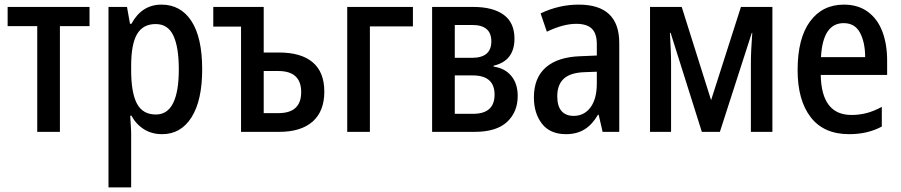

<svg xmlns="http://www.w3.org/2000/svg" viewBox="-20 -570 3894 830"><path d="M141 0V-457H13V-540H367V-457H239V0Z M449 240V-540H529L542 -467H548Q593 -550 678 -550Q761 -550 807.5 -479Q854 -408 854 -270Q854 -136 808 -63Q762 10 681 10Q636 10 602 -11.5Q568 -33 548 -70H543Q544 -48 545.5 -27Q547 -6 547 10V240ZM654 -75Q704 -75 728.5 -124.5Q753 -174 753 -270Q753 -366 729.5 -416Q706 -466 653 -466Q598 -466 572.5 -422.5Q547 -379 547 -286V-266Q547 -169 572 -122Q597 -75 654 -75Z M1022 0V-455H902V-540H1120V-343H1186Q1282 -343 1332 -300.5Q1382 -258 1382 -174Q1382 -89 1331.5 -44.5Q1281 0 1187 0ZM1120 -81H1184Q1282 -81 1282 -172Q1282 -263 1183 -263H1120Z M1481 0V-540H1765V-456H1579V0Z M1848 0V-540H2026Q2111 -540 2157.5 -506Q2204 -472 2204 -403Q2204 -307 2114 -286V-282Q2163 -275 2190.5 -241.5Q2218 -208 2218 -155Q2218 -86 2172 -43Q2126 0 2032 0ZM1946 -320H2020Q2104 -320 2104 -391Q2104 -462 2022 -462H1946ZM1946 -78H2025Q2118 -78 2118 -161Q2118 -244 2023 -244H1946Z M2427 10Q2358 10 2323 -35Q2288 -80 2288 -149Q2288 -234 2340 -279Q2392 -324 2490 -327L2560 -330V-379Q2560 -425 2538.5 -446Q2517 -467 2471 -467Q2415 -467 2344 -433L2317 -512Q2396 -550 2482 -550Q2657 -550 2657 -384V0H2585L2568 -74H2565Q2540 -31 2506.5 -10.5Q2473 10 2427 10ZM2460 -69Q2505 -69 2532.5 -105.5Q2560 -142 2560 -210V-260L2507 -258Q2446 -256 2417.5 -230Q2389 -204 2389 -154Q2389 -111 2407.5 -90Q2426 -69 2460 -69Z M2790 0V-540H2927L3054 -137L3183 -540H3319V0H3226V-296Q3226 -349 3232 -428H3230L3092 0H3014L2879 -428H2876Q2878 -393 2879.5 -358.5Q2881 -324 2881 -296V0Z M3651 10Q3541 10 3484.5 -63.5Q3428 -137 3428 -267Q3428 -404 3481.5 -477Q3535 -550 3628 -550Q3689 -550 3731 -519.5Q3773 -489 3794 -434.5Q3815 -380 3815 -308V-246H3528Q3531 -73 3661 -73Q3694 -73 3725.5 -81Q3757 -89 3792 -108V-23Q3731 10 3651 10ZM3529 -323H3720Q3720 -386 3698 -428Q3676 -470 3627 -470Q3537 -470 3529 -323Z"/></svg>

Font: Noto Sans Condensed Medium
Style: Regular
Weight: 500
Width: 3
Designer: Monotype Design Team
Foundry: Monotype Imaging Inc.
Version: Version 2.013; ttfautohint (v1.8.4.7-5d5b)